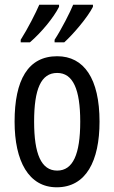

<svg xmlns="http://www.w3.org/2000/svg" viewBox="-20 -786 485 816"><path d="M375 -757V-766H291C279 -736 241 -661 212 -617V-606H253C291 -640 353 -713 375 -757ZM231 -757V-766H147C133 -733 98 -664 68 -617V-606H107C155 -647 208 -711 231 -757ZM403 -269C403 -452 337 -547 223 -547C99 -547 42 -446 42 -269C42 -101 102 10 221 10C346 10 403 -102 403 -269ZM125 -269C125 -407 154 -476 223 -476C290 -476 321 -407 321 -269C321 -130 290 -61 223 -61C155 -61 125 -132 125 -269Z"/></svg>

Font: Noto Sans Lao Looped ExtraCondensed
Style: Regular
Weight: 400
Width: 2
Designer: Mark Frömberg, Ben Mitchell
Foundry: The Fontpad Ltd
Version: Version 1.002